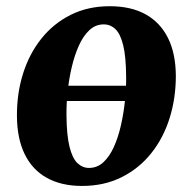

<svg xmlns="http://www.w3.org/2000/svg" viewBox="-20 -585 616 618"><path d="M410 -260H170L177.5 -309H416ZM333 -565Q401.5 -565 448.5 -539Q495.5 -513 520.5 -463.2Q545.5 -413.5 546 -341Q546 -269 526 -205Q506 -141 467 -92Q428 -43 371.8 -14.8Q315.5 13.5 244 13.5Q177.5 13.5 130.8 -12.5Q84 -38.5 59.5 -88.8Q35 -139 34.5 -211Q34 -283.5 54 -347.5Q74 -411.5 112.8 -460.2Q151.5 -509 207.2 -537Q263 -565 333 -565ZM314 -506.5Q287.5 -506.5 267.8 -488Q248 -469.5 234 -438.5Q220 -407.5 211 -369.2Q202 -331 197.8 -290.5Q193.5 -250 194 -213.5Q194.5 -149.5 203.8 -112.5Q213 -75.5 229.2 -60Q245.5 -44.5 266.5 -44.5Q293 -44.5 312.8 -62.8Q332.5 -81 346.5 -112Q360.5 -143 369.2 -181.5Q378 -220 382.2 -260.8Q386.5 -301.5 386 -338.5Q385.5 -403 376.5 -439.5Q367.5 -476 351.5 -491.2Q335.5 -506.5 314 -506.5Z"/></svg>

Font: Merriweather 28pt ExtraBold
Style: Italic
Weight: 800
Italic angle: -7.8°
Version: Version 2.101